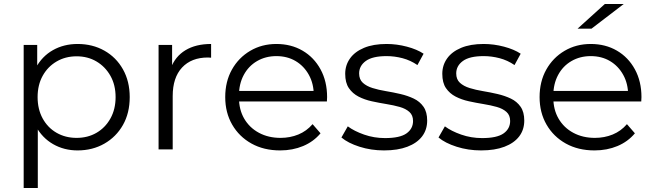

<svg xmlns="http://www.w3.org/2000/svg" viewBox="-20 -751 3290 965"><path d="M370 5Q302 5 247 -26.5Q192 -58 159.5 -117.5Q127 -177 127 -263Q127 -349 159 -408.5Q191 -468 246 -499Q301 -530 370 -530Q445 -530 504.5 -496.5Q564 -463 598 -402.5Q632 -342 632 -263Q632 -183 598 -123Q564 -63 504.5 -29Q445 5 370 5ZM99 194V-525H167V-367L160 -262L170 -156V194ZM365 -58Q421 -58 465 -83.5Q509 -109 535 -155.5Q561 -202 561 -263Q561 -324 535 -370Q509 -416 465 -442Q421 -468 365 -468Q309 -468 264.5 -442Q220 -416 194.5 -370Q169 -324 169 -263Q169 -202 194.5 -155.5Q220 -109 264.5 -83.5Q309 -58 365 -58Z M777 0V-525H845V-382L838 -407Q860 -467 912 -498.5Q964 -530 1041 -530V-461Q1037 -461 1033 -461.5Q1029 -462 1025 -462Q942 -462 895 -411.5Q848 -361 848 -268V0Z M1388 5Q1306 5 1244 -29.5Q1182 -64 1147 -124.5Q1112 -185 1112 -263Q1112 -341 1145.5 -401Q1179 -461 1237.5 -495.5Q1296 -530 1369 -530Q1443 -530 1500.5 -496.5Q1558 -463 1591 -402.5Q1624 -342 1624 -263Q1624 -258 1623.5 -252.5Q1623 -247 1623 -241H1166V-294H1585L1557 -273Q1557 -330 1532.5 -374.5Q1508 -419 1466 -444Q1424 -469 1369 -469Q1315 -469 1272 -444Q1229 -419 1205 -374Q1181 -329 1181 -271V-260Q1181 -200 1207.5 -154.5Q1234 -109 1281.5 -83.5Q1329 -58 1390 -58Q1438 -58 1479.5 -75Q1521 -92 1551 -127L1591 -81Q1556 -39 1503.5 -17Q1451 5 1388 5Z M1910 5Q1845 5 1787 -13.5Q1729 -32 1696 -60L1728 -116Q1760 -92 1810 -74.5Q1860 -57 1915 -57Q1990 -57 2023 -80.5Q2056 -104 2056 -143Q2056 -172 2037.5 -188.5Q2019 -205 1989 -213.5Q1959 -222 1922 -228Q1885 -234 1848.5 -242Q1812 -250 1782 -265.5Q1752 -281 1733.5 -308Q1715 -335 1715 -380Q1715 -423 1739 -457Q1763 -491 1809.5 -510.5Q1856 -530 1923 -530Q1974 -530 2025 -516.5Q2076 -503 2109 -481L2078 -424Q2043 -448 2003 -458.5Q1963 -469 1923 -469Q1852 -469 1818.5 -444.5Q1785 -420 1785 -382Q1785 -352 1803.5 -335Q1822 -318 1852.5 -308.5Q1883 -299 1919.5 -293Q1956 -287 1992.5 -278.5Q2029 -270 2059.5 -255.5Q2090 -241 2108.5 -214.5Q2127 -188 2127 -145Q2127 -99 2101.5 -65.5Q2076 -32 2027.5 -13.5Q1979 5 1910 5Z M2398 5Q2333 5 2275 -13.5Q2217 -32 2184 -60L2216 -116Q2248 -92 2298 -74.5Q2348 -57 2403 -57Q2478 -57 2511 -80.5Q2544 -104 2544 -143Q2544 -172 2525.5 -188.5Q2507 -205 2477 -213.5Q2447 -222 2410 -228Q2373 -234 2336.5 -242Q2300 -250 2270 -265.5Q2240 -281 2221.5 -308Q2203 -335 2203 -380Q2203 -423 2227 -457Q2251 -491 2297.5 -510.5Q2344 -530 2411 -530Q2462 -530 2513 -516.5Q2564 -503 2597 -481L2566 -424Q2531 -448 2491 -458.5Q2451 -469 2411 -469Q2340 -469 2306.5 -444.5Q2273 -420 2273 -382Q2273 -352 2291.5 -335Q2310 -318 2340.5 -308.5Q2371 -299 2407.5 -293Q2444 -287 2480.5 -278.5Q2517 -270 2547.5 -255.5Q2578 -241 2596.5 -214.5Q2615 -188 2615 -145Q2615 -99 2589.5 -65.5Q2564 -32 2515.5 -13.5Q2467 5 2398 5Z M2968 5Q2886 5 2824 -29.5Q2762 -64 2727 -124.5Q2692 -185 2692 -263Q2692 -341 2725.5 -401Q2759 -461 2817.5 -495.5Q2876 -530 2949 -530Q3023 -530 3080.5 -496.5Q3138 -463 3171 -402.5Q3204 -342 3204 -263Q3204 -258 3203.5 -252.5Q3203 -247 3203 -241H2746V-294H3165L3137 -273Q3137 -330 3112.5 -374.5Q3088 -419 3046 -444Q3004 -469 2949 -469Q2895 -469 2852 -444Q2809 -419 2785 -374Q2761 -329 2761 -271V-260Q2761 -200 2787.5 -154.5Q2814 -109 2861.5 -83.5Q2909 -58 2970 -58Q3018 -58 3059.5 -75Q3101 -92 3131 -127L3171 -81Q3136 -39 3083.5 -17Q3031 5 2968 5ZM2883 -607 3020 -731H3115L2953 -607Z"/></svg>

Font: MOST Montserrat
Style: Regular
Weight: 400
Designer: Julieta Ulanovsky
Foundry: Julieta Ulanovsky
Version: Version 8.000;March 11, 2024;FontCreator 15.0.0.2926 64-bit